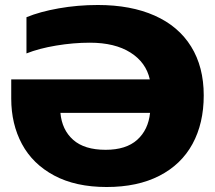

<svg xmlns="http://www.w3.org/2000/svg" viewBox="-20 -734 861 769"><path d="M25 -339V-416H580Q565 -484 502.5 -523.5Q440 -563 340 -563Q274 -563 205 -551.5Q136 -540 86 -520V-665Q139 -687 215 -700.5Q291 -714 372 -714Q504 -714 599.5 -671.5Q695 -629 745.5 -547.5Q796 -466 796 -352Q796 -240 751 -157.5Q706 -75 618.5 -30Q531 15 407 15Q283 15 197 -31Q111 -77 68 -157Q25 -237 25 -339ZM581 -282H222Q228 -214 273 -174Q318 -134 403 -134Q485 -134 529.5 -174Q574 -214 581 -282Z"/></svg>

Font: Prompt
Style: Bold
Weight: 700
Designer: Katatrad Team
Foundry: CadsonDemak
Version: Version 1.000